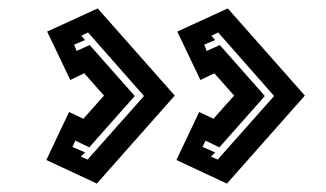

<svg xmlns="http://www.w3.org/2000/svg" viewBox="-20 -478 774 456"><path d="M395 -251 210 -42 90 -98 144 -212 178 -196 227 -251 180 -304 147 -288 92 -403 212 -458ZM188 -99 322 -250 189 -401 173 -393 182 -383 156 -372 162 -357 193 -371 300 -250 192 -128 159 -144 152 -129 182 -116 172 -106ZM704 -251 519 -42 399 -98 453 -212 487 -196 536 -251 489 -304 456 -288 401 -403 521 -458ZM497 -99 631 -250 498 -401 482 -393 491 -383 465 -372 471 -357 502 -371 609 -250 501 -128 468 -144 461 -129 491 -116 481 -106Z"/></svg>

Font: Blaka Hollow
Style: Regular
Weight: 400
Designer: Mohamed Gaber
Foundry: Kief Type Foundry
Version: Version 1.003; ttfautohint (v1.8.4.7-5d5b)